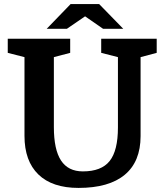

<svg xmlns="http://www.w3.org/2000/svg" viewBox="-20 -910 804 941"><path d="M558 -630V-285Q558 -172 517.5 -121Q477 -70 386 -70Q314 -70 279 -123.5Q244 -177 244 -287V-630L324 -651V-720H18V-651L100 -630V-244Q100 -121 168 -55Q236 11 365 11Q514 11 591.5 -53.5Q669 -118 669 -243V-630L748 -651V-720H476V-651ZM584 -769 466 -890H326L209 -769H308L397 -830L485 -769Z"/></svg>

Font: GradeGX
Style: Regular
Weight: 100
Width: 1
Designer: Adam Twardoch
Foundry: Adam Twardoch
Version: Version 2.002; DEVELOPMENT